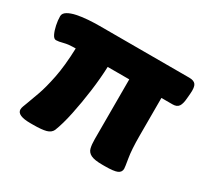

<svg xmlns="http://www.w3.org/2000/svg" viewBox="-113 -685 904 848"><g transform="rotate(30 339.0 -260.5)"><path d="M124 2Q55 2 55 -29Q55 -36 58.5 -45.5Q62 -55 67 -68Q76 -92 90 -131Q104 -170 116.5 -232Q129 -294 132 -384Q95 -384 73 -378Q51 -372 38 -372Q27 -372 19 -388.5Q11 -405 6 -428.5Q1 -452 1 -473Q1 -488 17.5 -498Q34 -508 60.5 -513.5Q87 -519 117 -521Q147 -523 174 -523H631Q655 -523 664 -510.5Q673 -498 670 -464L668 -441Q666 -411 657 -397.5Q648 -384 626 -384H569V-192Q569 -121 576 -80Q583 -39 583 -31Q583 -13 566 -5.5Q549 2 503 2H490Q450 2 432 -7Q414 -16 409.5 -34Q405 -52 405 -79V-384H295Q293 -326 284 -258.5Q275 -191 262 -129Q249 -67 233 -27Q225 -10 203 -4Q181 2 137 2Z"/></g></svg>

Font: Asap Semi Expanded ExtraBold
Style: Regular
Weight: 800
Width: 6
Designer: Pablo Cosgaya
Foundry: Omnibus-Type
Version: Version 3.001; ttfautohint (v1.8.4.7-5d5b)